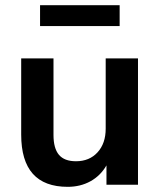

<svg xmlns="http://www.w3.org/2000/svg" viewBox="-20 -715 619 743"><path d="M514 -489V0H392V-75Q369 -35 330 -13.5Q291 8 242 8Q62 8 62 -194V-489H187V-193Q187 -141 208 -116Q229 -91 274 -91Q326 -91 357.5 -125.5Q389 -160 389 -217V-489ZM135 -614V-695H443V-614Z"/></svg>

Font: wassup Sans
Style: Bold
Weight: 700
Version: Version 2.001